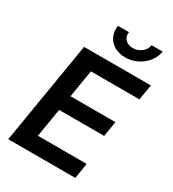

<svg xmlns="http://www.w3.org/2000/svg" viewBox="-222 -1065 1068 1185"><g transform="rotate(30 312.0 -472.5)"><path d="M26.9 0 147.5 -727.5H623.5L605 -617.7H259.3L227.1 -421.9H547.4L529.3 -313.5H208.5L174.8 -109.9H522.5L504.9 0ZM397.9 -797.9Q353 -797.9 320.3 -817.4Q287.6 -836.9 272.2 -870.4Q256.8 -903.8 263.7 -944.8H341.8Q336.9 -913.1 356.2 -892.3Q375.5 -871.6 410.6 -871.6Q433.6 -871.6 453.4 -881.1Q473.1 -890.6 486.6 -907Q500 -923.3 503.4 -944.8H582Q575.7 -903.8 548.8 -870.4Q522 -836.9 482.7 -817.4Q443.4 -797.9 397.9 -797.9Z"/></g></svg>

Font: Inter 16pt SemiBold
Style: Italic
Weight: 600
Italic angle: -9.3988°
Version: Version 4.001;git-66647c0bb